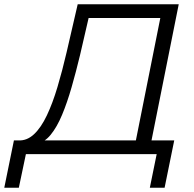

<svg xmlns="http://www.w3.org/2000/svg" viewBox="-92 -720 905 897"><path d="M537 -35 657 -636H322L282 -463Q263 -384 242.5 -312.5Q222 -241 198 -183.5Q174 -126 144.5 -90Q115 -54 78 -49L-6 -64Q34 -62 67 -93Q100 -124 127 -181Q154 -238 176.5 -313.5Q199 -389 219 -475L271 -700H743L610 -35ZM-72 157 -27 -64H722L677 157H608L640 0H29L-4 157Z"/></svg>

Font: MOST Montserrat
Style: Italic
Weight: 400
Italic angle: -11.3°
Designer: Julieta Ulanovsky
Foundry: Julieta Ulanovsky
Version: Version 8.000;March 11, 2024;FontCreator 15.0.0.2926 64-bit